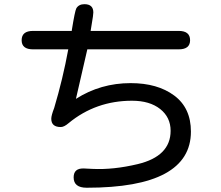

<svg xmlns="http://www.w3.org/2000/svg" viewBox="-20 -840 1040 905"><path d="M301.8 -607.4H135.7Q82 -607.4 82 -650.4Q82 -694.3 135.7 -694.3H318.4V-697.3Q333 -788.1 339.8 -800.8Q351.6 -820.3 377.9 -820.3Q419.9 -820.3 419.9 -781.2L418 -761.7L407.2 -694.3H822.3Q876 -694.3 876 -650.4Q876 -607.4 822.3 -607.4H391.6L337.9 -374Q454.1 -448.2 595.7 -448.2Q722.7 -448.2 801.3 -389.6Q879.9 -331.1 879.9 -219.7Q879.9 -87.9 757.3 -21.5Q634.8 44.9 388.7 44.9Q327.1 44.9 327.1 -3.9Q327.1 -47.9 376 -45.9L416 -43.9Q514.6 -39.1 628.9 -66.4Q784.2 -103.5 784.2 -223.6Q784.2 -287.1 734.9 -326.2Q685.5 -365.2 602.5 -365.2Q431.6 -365.2 303.7 -259.8Q282.2 -241.2 266.6 -241.2Q221.7 -241.2 221.7 -280.3Q221.7 -295.9 235.4 -331.1Q276.4 -468.8 301.8 -607.4Z"/></svg>

Font: MotoyaLMaru
Style: W3 mono
Weight: 400
Version: Version 1.01